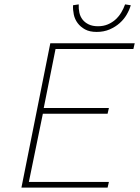

<svg xmlns="http://www.w3.org/2000/svg" viewBox="-20 -858 640 878"><path d="M78 0 210 -660H596L590 -634H234L180 -364H478L472 -338H176L112 -26H478L472 0ZM422 -712Q390 -712 369 -723.5Q348 -735 335 -752.5Q322 -770 317.5 -791.5Q313 -813 314 -834L340 -838Q339 -818 343 -800Q347 -782 357.5 -768.5Q368 -755 385.5 -746.5Q403 -738 428 -738Q453 -738 473 -746.5Q493 -755 508 -768.5Q523 -782 534 -800Q545 -818 552 -838L578 -834Q572 -813 559.5 -791.5Q547 -770 527.5 -752.5Q508 -735 481.5 -723.5Q455 -712 422 -712Z"/></svg>

Font: Source Code Pro ExtraLight
Style: Italic
Weight: 200
Italic angle: -11°
Monospace: yes
Designer: Paul D. Hunt, Teo Tuominen
Foundry: Adobe Systems Incorporated
Version: Version 1.050;PS 1.000;hotconv 16.6.51;makeotf.lib2.5.65220